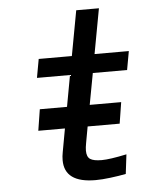

<svg xmlns="http://www.w3.org/2000/svg" viewBox="-54 -796 707 851"><g transform="rotate(-5 300.0 -371.0)"><path d="M199 -93.5Q199 -111 202.5 -128.5L221.5 -233H103L118 -327.5H239L264.5 -467H117.5L132.5 -550H280L317 -750.5H418L381 -550H533.5L518.5 -467H366L340 -327.5H480L465 -233H322.5L309.5 -161.5Q305.5 -140 305.5 -127Q305.5 -99 320.8 -89Q336 -79 372 -79Q407.5 -79 483 -95L472.5 -8.5Q441.5 -2.5 403.8 2.2Q366 7 337 7Q199 7 199 -93.5Z"/></g></svg>

Font: JuliaMono Medium
Style: Italic
Weight: 500
Italic angle: -9°
Monospace: yes
Designer: cormullion
Foundry: corm
Version: Version 0.054; ttfautohint (v1.8.4)